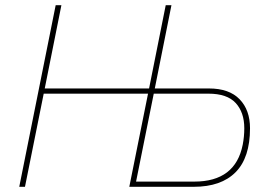

<svg xmlns="http://www.w3.org/2000/svg" viewBox="-20 -718 1054 738"><path d="M54 0 194 -698H216L152 -378H553L617 -698H639L575 -378H783Q861 -378 901 -336.5Q941 -295 941 -225Q941 -112 885.5 -56Q830 0 725 0H477L549 -358H148L76 0ZM503 -20H727Q885 -20 913 -162Q919 -193 919 -225Q919 -286 886 -322Q853 -358 781 -358H571Z"/></svg>

Font: IBM Plex Sans Thin
Style: Italic
Weight: 100
Italic angle: -11.31°
Designer: Mike Abbink, Paul van der Laan, Pieter van Rosmalen
Foundry: Bold Monday
Version: Version 3.0